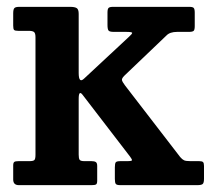

<svg xmlns="http://www.w3.org/2000/svg" viewBox="-20 -540 617 560"><path d="M64.5 -450H33.5Q23.5 -450 21 -452.8Q18.5 -455.5 18.5 -465.5V-501Q18.5 -512.5 21.8 -516.2Q25 -520 36 -520H185Q197.5 -520 203.5 -516.5Q209.5 -513 209.5 -499.5V-327.5Q209.5 -295.5 225.5 -311L356 -432.5Q365.5 -441 365.5 -444Q365.5 -447 348 -447H312Q299.5 -447 296.5 -451Q293.5 -455 293.5 -467.5V-503.5Q293.5 -514 296.8 -517Q300 -520 309.5 -520H532.5Q542 -520 545 -516.8Q548 -513.5 548 -503V-464Q548 -453 544.8 -450Q541.5 -447 530.5 -447H496.5Q475.5 -447 465.5 -436.5L342.5 -319Q334.5 -311 335.8 -306Q337 -301 344.5 -291L505.5 -82Q511.5 -75 516.8 -72.5Q522 -70 535.5 -70H561Q569.5 -70 572.2 -67.2Q575 -64.5 575 -56V-18.5Q575 -6.5 571 -3.2Q567 0 555.5 0H331Q320.5 0 317.8 -3.5Q315 -7 315 -18V-52Q315 -63.5 317.8 -66.8Q320.5 -70 331.5 -70H350.5Q365 -70 365 -72.8Q365 -75.5 359.5 -83L222 -262Q209.5 -279.5 209.5 -251.5V-89Q209.5 -78 212.2 -74Q215 -70 226 -70H247Q255 -70 259.2 -67.5Q263.5 -65 263.5 -56V-13Q263.5 -4 260 -2Q256.5 0 247 0H35Q18.5 0 18.5 -16.5V-57.5Q18.5 -65.5 21.8 -67.8Q25 -70 34 -70H65.5Q76.5 -70 80 -73Q83.5 -76 83.5 -88.5V-431.5Q83.5 -443.5 79 -446.8Q74.5 -450 64.5 -450Z"/></svg>

Font: Besley* Narrow Semi
Style: Regular
Weight: 600
Width: 4
Designer: Owen Earl
Foundry: indestructible type*
Version: Version 3.000; ttfautohint (v1.8.3)